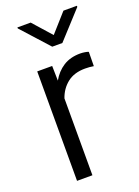

<svg xmlns="http://www.w3.org/2000/svg" viewBox="-143 -809 630 871"><g transform="rotate(-20 172.0 -373.5)"><path d="M323.2 -531.7 322.3 -462.9Q302.2 -466.3 280.8 -466.3Q228 -466.3 194.8 -439.9Q161.6 -413.6 147 -371.1V0H72.8V-528.3H145L146.5 -457Q167.5 -494.6 201.4 -516.4Q235.4 -538.1 283.7 -538.1Q293.9 -538.1 306.2 -536.1Q318.4 -534.2 323.2 -531.7ZM120.6 -746.6 199.7 -657.7 278.8 -746.6H343.8V-741.2L224.1 -610.4H175.3L56.6 -741.7V-746.6Z"/></g></svg>

Font: Vazirmatn RD UI Light
Style: Regular
Weight: 300
Designer: Saber Rastikerdar
Foundry: Saber Rastikerdar
Version: Version 33.003